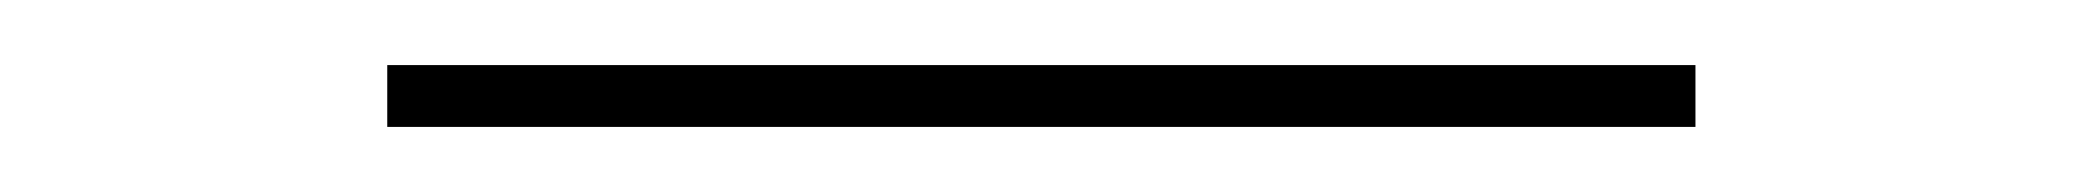

<svg xmlns="http://www.w3.org/2000/svg" viewBox="-20 -20 640 59"><path d="M501 19H99V0H501Z"/></svg>

Font: Iosevka Thin Extended
Style: Regular
Weight: 100
Width: 7
Monospace: yes
Designer: Belleve Invis
Foundry: Belleve Invis
Version: Version 32.5.0; ttfautohint (v1.8.4)